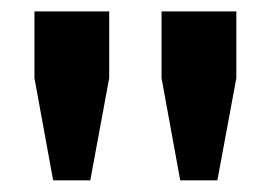

<svg xmlns="http://www.w3.org/2000/svg" viewBox="-20 -749 473 336"><path d="M73 -433.4 40.3 -612.3V-729H171.1V-612.3L138 -433.4ZM295.4 -433.4 262.7 -612.3V-729H393.6V-612.3L360.4 -433.4Z"/></svg>

Font: Mona Sans ExtraLight
Style: Regular
Weight: 200
Designer: Deni Anggara
Foundry: GitHub
Version: Version 2.000